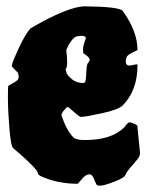

<svg xmlns="http://www.w3.org/2000/svg" viewBox="-20 -558 477 606"><path d="M244 -389Q242 -391 242 -402.5Q242 -414 251 -437Q251 -445 237 -445L221 -443Q204 -435 189 -400Q192 -381 192 -362.5Q192 -344 187 -339Q188 -334 190.5 -327Q193 -320 207 -308Q221 -296 243 -296Q250 -296 251 -309Q252 -322 253 -339Q254 -356 258.5 -360.5Q263 -365 263 -369Q263 -378 244 -389ZM414 -154 422 -76Q422 -70 419.5 -64Q417 -58 397.5 -36Q378 -14 375.5 -5.5Q373 3 340.5 15.5Q308 28 297.5 28Q287 28 285.5 26Q284 24 280 15Q272 -8 263 -8Q251 -8 238.5 7Q226 22 225 22Q167 22 118 2Q100 -5 100 -10Q100 -22 42 -73L22 -90Q14 -97 9.5 -154Q5 -211 5 -248.5Q5 -286 6 -287Q7 -288 19 -294.5Q31 -301 35 -305Q39 -309 39 -316L37 -328Q17 -348 17 -349Q17 -358 39 -405.5Q61 -453 77 -469Q196 -538 248 -538Q354 -537 367 -524Q414 -459 414 -400Q390 -389 383.5 -383Q377 -377 377 -364Q377 -351 389 -351L411 -355Q414 -355 414 -353Q414 -272 367 -225Q354 -212 301.5 -200.5Q249 -189 235 -189Q231 -189 213 -205Q195 -221 193.5 -221Q192 -221 183 -211Q174 -201 174 -194Q190 -146 212 -124Q220 -116 248 -116Q332 -116 372 -156Q384 -172 388.5 -172Q393 -172 403.5 -167.5Q414 -163 414 -159Z"/></svg>

Font: Piedra
Style: Regular
Weight: 400
Designer: Angel Koziupa & Ale Paul
Foundry: Angel Koziupa and Alejandro Paul
Version: Version 1.000